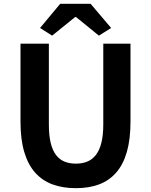

<svg xmlns="http://www.w3.org/2000/svg" viewBox="-20 -968 788 1002"><path d="M376 14Q308 14 254.5 -5.5Q201 -25 163.5 -67Q126 -109 106.5 -175Q87 -241 87 -333V-740H235V-320Q235 -262 244.5 -222.5Q254 -183 272.5 -159Q291 -135 317 -124.5Q343 -114 376 -114Q409 -114 435 -124.5Q461 -135 480 -159Q499 -183 509 -222.5Q519 -262 519 -320V-740H661V-333Q661 -241 642 -175Q623 -109 586 -67Q549 -25 496.5 -5.5Q444 14 376 14ZM294 -948H453L560 -822L496 -782L377 -879H372L252 -782L189 -822Z"/></svg>

Font: Kinto Sans
Style: Bold
Weight: 700
Designer: Authors: Ryoko NISHIZUKA  (kana & ideographs); Paul D. Hunt (Latin, Greek & Cyrillic); Wenlong ZHANG  (bopomofo); Sandol
Foundry: Adobe Systems Incorporated, ookami Inc.
Version: Version 0.001